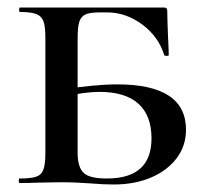

<svg xmlns="http://www.w3.org/2000/svg" viewBox="-20 -488 547 512"><path d="M265 -12Q384 -12 384 -119Q384 -180 349 -211.5Q314 -243 245 -243Q207 -243 147 -230L144 -249Q234 -263 293 -263Q476 -263 476 -142Q476 -99 451 -66Q426 -33 382.5 -14.5Q339 4 283 4Q256 4 220 1Q206 0 186 -1Q166 -2 142 -2L81 -1Q63 0 32 0Q30 0 30 -6Q30 -12 32 -12Q63 -12 77 -17Q91 -22 96 -36.5Q101 -51 101 -81V-387Q101 -417 96 -431Q91 -445 77 -450.5Q63 -456 33 -456Q31 -456 31 -462Q31 -468 33 -468H417Q426 -468 426 -460Q426 -440 428 -392Q430 -352 430 -341Q430 -339 424.5 -339Q419 -339 418 -341Q403 -390 359.5 -422.5Q316 -455 265 -455H247Q220 -455 208 -449.5Q196 -444 191.5 -430Q187 -416 187 -386V-81Q187 -43 202.5 -27.5Q218 -12 265 -12Z"/></svg>

Font: Cormorant SC SemiBold
Style: Regular
Weight: 600
Designer: Christian Thalmann (Catharsis Fonts)
Foundry: Catharsis Fonts
Version: Version 4.000